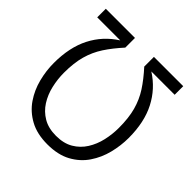

<svg xmlns="http://www.w3.org/2000/svg" viewBox="-190 -842 996 996"><g transform="rotate(45 308.0 -344.0)"><path d="M307 12Q231 12 178.2 -16.8Q125.5 -45.5 93.2 -92.8Q61 -140 46.5 -197Q32 -254 32 -310Q32 -425.5 73.5 -506.5Q115 -587.5 193 -637H24V-700H238V-629Q193.5 -580 164 -534.8Q134.5 -489.5 119.8 -436.8Q105 -384 105 -312Q105 -265 115.8 -218.5Q126.5 -172 150.5 -134.2Q174.5 -96.5 213 -73.8Q251.5 -51 307 -51Q363.5 -51 402 -73.8Q440.5 -96.5 464.2 -134.2Q488 -172 498.5 -218Q509 -264 509 -311Q509 -383.5 494.5 -436.5Q480 -489.5 450.8 -534.8Q421.5 -580 377 -629V-700H592V-637H421Q498.5 -587.5 540.2 -506.5Q582 -425.5 582 -310Q582 -254 567.8 -197Q553.5 -140 521.5 -92.8Q489.5 -45.5 436.8 -16.8Q384 12 307 12Z"/></g></svg>

Font: Overpass Mono Light
Style: Regular
Weight: 300
Monospace: yes
Designer: Delve Withrington, Dave Bailey
Foundry: Delve Fonts LLC
Version: Version 4.000